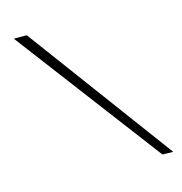

<svg xmlns="http://www.w3.org/2000/svg" viewBox="-100 -754 805 847"><g transform="rotate(-15 302.5 -331.0)"><path d="M588 1 539 0 38 -663H97Z"/></g></svg>

Font: Luxurious Roman
Style: Regular
Weight: 400
Designer: Robert E. Leuschke
Foundry: Robert E. Leuschke
Version: Version 1.010; ttfautohint (v1.8.3)